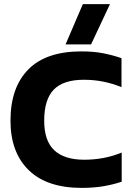

<svg xmlns="http://www.w3.org/2000/svg" viewBox="-20 -904 643 934"><path d="M299 -688 383 -884H515L423 -688ZM377 10Q208 10 119.5 -76.5Q31 -163 31 -317Q31 -478 117.5 -566Q204 -654 376 -654Q435 -654 481.5 -645Q528 -636 571 -621V-480Q484 -516 388 -516Q288 -516 241.5 -468Q195 -420 195 -317Q195 -219 244 -173Q293 -127 390 -127Q437 -127 483 -135.5Q529 -144 572 -162V-20Q530 -6 483 2Q436 10 377 10Z"/></svg>

Font: Kanit SemiBold
Style: Regular
Weight: 600
Designer: Katatrad Team
Foundry: CadsonDemak
Version: Version 2.000; ttfautohint (v1.8.3)